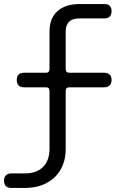

<svg xmlns="http://www.w3.org/2000/svg" viewBox="-20 -750 640 950"><path d="M305 -299V-11Q305 32 290.5 67.5Q276 103 249.5 128Q223 153 186 166.5Q149 180 103 180H36Q19 180 9.5 171Q0 162 0 144Q0 126 9.5 117Q19 108 36 108H103Q161 108 193 76Q225 44 225 -14V-299Q225 -309 220.5 -313.5Q216 -318 207 -318H99Q81 -318 72 -327.5Q63 -337 63 -354Q63 -372 72 -381Q81 -390 99 -390H207Q216 -390 220.5 -395Q225 -400 225 -409V-595Q225 -659 264 -694.5Q303 -730 373 -730H496Q514 -730 523 -721Q532 -712 532 -695Q532 -677 523 -668Q514 -659 496 -659H373Q339 -659 322 -642.5Q305 -626 305 -594V-409Q305 -400 309.5 -395Q314 -390 323 -390H496Q513 -390 522.5 -381Q532 -372 532 -354Q532 -337 522.5 -327.5Q513 -318 496 -318H323Q314 -318 309.5 -313.5Q305 -309 305 -299Z"/></svg>

Font: Maple Mono Light
Style: Italic
Weight: 300
Italic angle: -10°
Monospace: yes
Designer: subframe7536
Version: Version 7.000